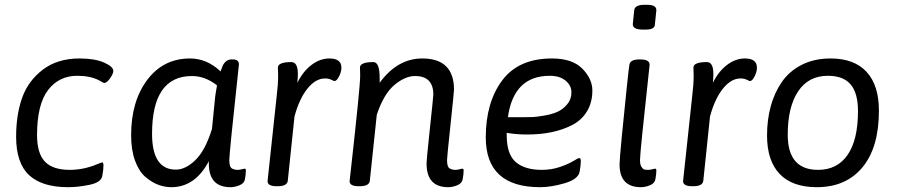

<svg xmlns="http://www.w3.org/2000/svg" viewBox="-20 -772 3732 798"><path d="M311 -529Q374 -529 412.5 -512Q451 -495 451 -477Q451 -466 437.5 -446.5Q424 -427 412 -427Q411 -427 390 -439Q354 -457 301 -457Q225 -457 179.5 -397.5Q134 -338 134 -210Q134 -135 166.5 -100.5Q199 -66 270 -66Q326 -66 380 -88Q402 -97 404 -97Q410 -97 410 -85Q410 -65 405 -40Q400 -14 352.5 -4Q305 6 263 6Q155 6 101 -44Q47 -94 47 -204Q47 -295 72 -365.5Q97 -436 158 -482.5Q219 -529 311 -529Z M996 -71Q1002 -71 1002 -64Q1002 -49 998 -27Q995 -10 975.5 -2Q956 6 938 6Q848 6 848 -92V-102Q791 6 692 6Q665 6 638 -4Q611 -14 584.5 -36.5Q558 -59 541.5 -103.5Q525 -148 525 -210Q525 -351 592 -440Q659 -529 770 -529Q840 -529 897 -475Q903 -494 907 -502Q911 -510 920 -517.5Q929 -525 942 -525H948Q973 -525 973 -504Q933 -134 933 -107Q933 -92 936 -83Q939 -74 945.5 -71Q952 -68 956.5 -67Q961 -66 969 -66Q976 -66 985 -68.5Q994 -71 996 -71ZM874 -367Q876 -385 882 -417Q833 -456 778 -456Q612 -456 612 -216Q612 -67 711 -67Q751 -67 792 -106.5Q833 -146 861 -236Z M1349 -529Q1399 -529 1399 -491Q1399 -473 1389 -454Q1379 -435 1370 -435Q1368 -435 1357 -440.5Q1346 -446 1331 -446Q1292 -446 1258 -404Q1224 -362 1204 -288L1176 -20Q1173 2 1134 2H1130Q1092 2 1092 -19L1130 -373Q1136 -421 1136 -457Q1136 -467 1135.5 -477.5Q1135 -488 1135 -491Q1135 -514 1191 -514Q1218 -514 1218 -464Q1218 -452 1216 -428Q1239 -475 1274.5 -502Q1310 -529 1349 -529Z M1901 -71Q1907 -71 1907 -64Q1907 -49 1903 -27Q1900 -10 1880.5 -2Q1861 6 1843 6Q1753 6 1753 -92Q1753 -110 1767 -240.5Q1781 -371 1781 -379Q1781 -456 1705 -456Q1664 -456 1619.5 -419Q1575 -382 1546 -295L1517 -20Q1514 2 1475 2H1471Q1433 2 1433 -19Q1477 -410 1477 -457Q1477 -471 1476.5 -480.5Q1476 -490 1476 -491Q1476 -514 1532 -514Q1558 -514 1558 -447V-428Q1632 -529 1735 -529Q1867 -529 1867 -399Q1867 -391 1852.5 -254.5Q1838 -118 1838 -107Q1838 -92 1841 -83Q1844 -74 1850.5 -71Q1857 -68 1861.5 -67Q1866 -66 1874 -66Q1881 -66 1890 -68.5Q1899 -71 1901 -71Z M2172 -213Q2123 -213 2086 -220V-210Q2086 -131 2123.5 -98.5Q2161 -66 2232 -66Q2272 -66 2307 -78Q2342 -90 2362.5 -102.5Q2383 -115 2387 -115Q2394 -115 2394 -103Q2394 -84 2389 -58Q2383 -27 2327 -10.5Q2271 6 2225 6Q1999 6 1999 -201Q1999 -346 2067 -437.5Q2135 -529 2274 -529Q2359 -529 2400.5 -486.5Q2442 -444 2442 -396Q2442 -346 2419.5 -309Q2397 -272 2357.5 -252Q2318 -232 2272 -222.5Q2226 -213 2172 -213ZM2265 -457Q2115 -457 2091 -285H2162Q2179 -285 2194 -285.5Q2209 -286 2241.5 -291.5Q2274 -297 2296.5 -307Q2319 -317 2337 -338Q2355 -359 2355 -388Q2355 -417 2330.5 -437Q2306 -457 2265 -457Z M2670 -752Q2708 -752 2708 -730L2702 -671Q2702 -649 2664 -649H2652Q2610 -649 2610 -671L2616 -730Q2619 -752 2658 -752ZM2642 -525Q2680 -525 2680 -503Q2640 -137 2640 -107Q2640 -88 2646 -78.5Q2652 -69 2658 -67.5Q2664 -66 2675 -66Q2682 -66 2691 -68.5Q2700 -71 2702 -71Q2708 -71 2708 -64Q2708 -49 2704 -27Q2701 -10 2681.5 -2Q2662 6 2644 6Q2555 6 2555 -89Q2555 -108 2565 -211Q2575 -314 2585 -408.5Q2595 -503 2596 -503Q2599 -525 2638 -525Z M3076 -529Q3126 -529 3126 -491Q3126 -473 3116 -454Q3106 -435 3097 -435Q3095 -435 3084 -440.5Q3073 -446 3058 -446Q3019 -446 2985 -404Q2951 -362 2931 -288L2903 -20Q2900 2 2861 2H2857Q2819 2 2819 -19L2857 -373Q2863 -421 2863 -457Q2863 -467 2862.5 -477.5Q2862 -488 2862 -491Q2862 -514 2918 -514Q2945 -514 2945 -464Q2945 -452 2943 -428Q2966 -475 3001.5 -502Q3037 -529 3076 -529Z M3432 -529Q3530 -529 3581.5 -473.5Q3633 -418 3633 -312Q3633 -159 3564.5 -76.5Q3496 6 3375 6Q3273 6 3220.5 -49Q3168 -104 3168 -209Q3168 -273 3183 -329Q3198 -385 3229 -430.5Q3260 -476 3312 -502.5Q3364 -529 3432 -529ZM3421 -457Q3340 -457 3297 -392Q3254 -327 3254 -212Q3254 -66 3380 -66Q3460 -66 3503 -128.5Q3546 -191 3546 -310Q3546 -385 3515.5 -421Q3485 -457 3421 -457Z"/></svg>

Font: Asap
Style: Italic
Weight: 400
Italic angle: -6°
Designer: Pablo Cosgaya
Foundry: Pablo Cosgaya
Version: Version 1.007;PS 001.007;hotconv 1.0.70;makeotf.lib2.5.58329